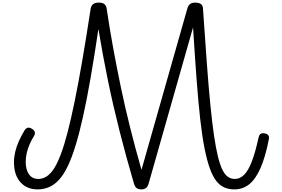

<svg xmlns="http://www.w3.org/2000/svg" viewBox="-20 -1434 2157 1471"><path d="M268 17Q185 17 136 -38.5Q87 -94 87 -191Q87 -230 96.5 -270.5Q106 -311 124.5 -352.5Q143 -394 168 -435Q179 -453 193.5 -455.5Q208 -458 225 -447Q243 -436 246.5 -422.5Q250 -409 241 -393Q220 -359 205.5 -325Q191 -291 184 -258.5Q177 -226 177 -194Q177 -134 202 -98.5Q227 -63 273 -63Q306 -63 336 -81.5Q366 -100 393 -141.5Q420 -183 446 -252Q472 -321 498 -421Q524 -521 552 -657.5Q580 -794 610.5 -971Q641 -1148 675 -1370Q680 -1393 695 -1403.5Q710 -1414 738 -1414Q764 -1414 778.5 -1403.5Q793 -1393 797 -1370Q819 -1220 846.5 -1069.5Q874 -919 906 -765.5Q938 -612 977.5 -454.5Q1017 -297 1064 -133L1416 -1371Q1423 -1394 1437.5 -1404Q1452 -1414 1474 -1414Q1503 -1414 1518.5 -1403.5Q1534 -1393 1535 -1370Q1551 -1135 1564.5 -952.5Q1578 -770 1591.5 -632.5Q1605 -495 1619.5 -396.5Q1634 -298 1650 -233.5Q1666 -169 1685 -131.5Q1704 -94 1727.5 -78.5Q1751 -63 1779 -63Q1819 -63 1851 -95.5Q1883 -128 1910 -198.5Q1937 -269 1961 -381Q1965 -399 1975 -407Q1985 -415 2002 -413Q2024 -411 2034 -399.5Q2044 -388 2040 -368Q2013 -230 1975.5 -145.5Q1938 -61 1889 -22Q1840 17 1775 17Q1733 17 1698.5 2Q1664 -13 1636.5 -48.5Q1609 -84 1587 -145.5Q1565 -207 1546.5 -300.5Q1528 -394 1513.5 -524.5Q1499 -655 1486 -828Q1473 -1001 1459 -1224L1120 -32Q1113 -4 1098.5 6.5Q1084 17 1063 17Q1039 17 1026 6.5Q1013 -4 1005 -32Q946 -233 896 -430Q846 -627 806 -822Q766 -1017 734 -1212Q703 -1003 674 -836.5Q645 -670 616.5 -542Q588 -414 559 -319.5Q530 -225 499 -160.5Q468 -96 432.5 -57Q397 -18 356 -0.5Q315 17 268 17Z"/></svg>

Font: Playwrite BE WAL
Style: Regular
Weight: 400
Designer: Veronika Burian, José Scaglione
Foundry: TypeTogether
Version: Version 1.002